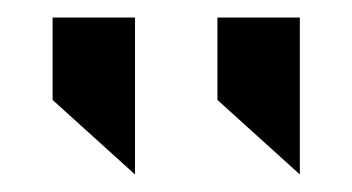

<svg xmlns="http://www.w3.org/2000/svg" viewBox="-20 -720 402 219"><path d="M322 -521 228 -606V-700H322ZM134 -521 40 -606V-700H134Z"/></svg>

Font: Odibee Sans
Style: Regular
Weight: 400
Designer: James Barnard - Barnard Co. Limited
Version: Version 2.001; ttfautohint (v1.8.3)